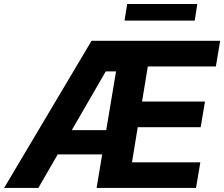

<svg xmlns="http://www.w3.org/2000/svg" viewBox="-42 -929 1108 949"><path d="M933.2 -909.1H586.6L573.5 -827.1H920.5ZM1024.9 -600.5 1046.2 -727.3H410.5L-21.7 0H147.4L243.3 -165.8H463.1L435.4 0H926.8L948.2 -126.8H610.4L638.8 -300.4H949.9L971.2 -427.2H660.2L688.6 -600.5ZM312.9 -285.9 480.8 -576H531.6L483 -285.9Z"/></svg>

Font: TID UI
Style: Bold Italic
Weight: 700
Italic angle: -9.39999°
Designer: The TID Project Authors
Foundry: Bakken & Bæck
Version: Version 1.001;hotconv 1.0.109;makeotfexe 2.5.65596